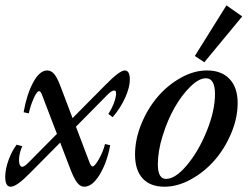

<svg xmlns="http://www.w3.org/2000/svg" viewBox="-25 -689 929 720"><path d="M15.1 11.2Q-5.4 11.2 -5.4 -25.9Q-5.4 -54.7 7.1 -88.9Q19.5 -123 37.6 -146.5L58.6 -140.6Q50.3 -122.6 47.6 -104.2Q44.9 -85.9 47.9 -74.7Q50.8 -63.5 58.1 -63.5Q66.4 -63.5 82 -79.6L188.5 -187L130.9 -337.4Q126.5 -347.2 121.6 -347.2Q113.3 -347.2 101.1 -319.6Q88.9 -292 83 -263.7L63.5 -268.1Q75.2 -335 99.4 -379.9Q123.5 -424.8 151.9 -424.8Q167 -424.8 178.5 -411.1Q189.9 -397.5 202.1 -364.7L247.1 -246.1L369.6 -369.6Q423.3 -424.8 442.9 -424.8Q461.9 -424.8 461.9 -390.1Q461.9 -361.8 444.6 -323Q427.2 -284.2 397.5 -249.5L381.3 -261.7Q405.3 -298.8 409.7 -331.1Q412.6 -349.6 403.3 -349.6Q392.6 -349.6 375.5 -331.1L259.8 -213.9L309.1 -84Q315.9 -64.9 322.3 -64.9Q330.6 -64.9 346.7 -93.8Q362.8 -122.6 368.7 -148.9L388.2 -144.5Q376.5 -80.1 348.9 -34.4Q321.3 11.2 291 11.2Q275.9 11.2 263.7 -4.9Q251.5 -21 237.8 -57.6L200.7 -154.3L87.9 -40.5Q37.6 11.2 15.1 11.2Z M741.2 -455.6 705.6 -479 824.2 -668.9 883.3 -627.4ZM591.8 11.2Q538.6 11.2 510 -19.8Q481.4 -50.8 481.4 -109.4Q481.4 -166.5 505.1 -224.4Q528.8 -282.2 566.2 -325.9Q603.5 -369.6 652.8 -397.2Q702.1 -424.8 751 -424.8Q805.7 -424.8 835.9 -392.8Q866.2 -360.8 866.2 -302.7Q866.2 -246.6 842 -189.2Q817.9 -131.8 779.8 -88.1Q741.7 -44.4 691.4 -16.6Q641.1 11.2 591.8 11.2ZM597.7 -18.1Q632.8 -18.1 676.5 -70.3Q720.2 -122.6 750.7 -198.5Q781.2 -274.4 781.2 -336.4Q781.2 -395.5 747.1 -395.5Q720.7 -395.5 688.5 -363.8Q656.2 -332 629.6 -285.2Q603 -238.3 585 -180.2Q566.9 -122.1 566.9 -72.8Q566.9 -18.1 597.7 -18.1Z"/></svg>

Font: Elstob 18pt Medium
Style: Italic
Weight: 500
Italic angle: -20°
Designer: Peter S. Baker
Version: Version 1.015